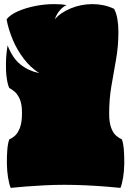

<svg xmlns="http://www.w3.org/2000/svg" viewBox="-20 -897 633 934"><path d="M32 17Q24 -3 19 -34.5Q14 -66 13.5 -101Q13 -136 15.5 -167.5Q18 -199 25 -219Q40 -225 54 -238Q68 -251 77.5 -277Q87 -303 87 -348Q87 -392 75.5 -416.5Q64 -441 49.5 -452.5Q35 -464 25 -469Q17 -486 12.5 -519Q8 -552 9 -593.5Q10 -635 17 -676Q41 -614 80 -583Q119 -552 171 -541Q128 -569 95.5 -611.5Q63 -654 42 -704Q21 -754 12 -803Q29 -825 66 -841.5Q103 -858 150 -867.5Q197 -877 243 -877Q259 -877 274.5 -876Q290 -875 304 -872Q288 -866 271 -846.5Q254 -827 247 -803Q273 -835 323.5 -856Q374 -877 430 -877Q457 -877 483.5 -871.5Q510 -866 535 -854Q546 -834 551 -805Q556 -776 556 -741Q556 -672 544.5 -607.5Q533 -543 522 -479Q511 -415 511 -345Q511 -302 520.5 -276Q530 -250 544.5 -237.5Q559 -225 573 -219Q580 -199 582.5 -167.5Q585 -136 584.5 -101Q584 -66 579 -34.5Q574 -3 566 17Q538 14 493.5 10.5Q449 7 397 4.5Q345 2 293 2Q245 2 195.5 4.5Q146 7 103 10.5Q60 14 32 17Z"/></svg>

Font: Oi
Style: Regular
Weight: 400
Designer: Kostas Bartsokas, Mohamad Dakak
Foundry: Foundry5
Version: Version 4.000